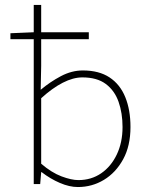

<svg xmlns="http://www.w3.org/2000/svg" viewBox="-20 -742 598 774"><path d="M294 12Q260 12 221.5 -4.5Q183 -21 148 -48H146L142 0H116V-722H146V-476L144 -380Q182 -412 225.5 -435Q269 -458 314 -458Q379 -458 421.5 -430Q464 -402 485 -350.5Q506 -299 506 -230Q506 -154 476.5 -100Q447 -46 399 -17Q351 12 294 12ZM296 -16Q348 -16 388 -43.5Q428 -71 451 -119.5Q474 -168 474 -230Q474 -286 458 -331.5Q442 -377 406.5 -403.5Q371 -430 312 -430Q275 -430 233 -408.5Q191 -387 146 -346V-82Q188 -46 228 -31Q268 -16 296 -16ZM22 -584V-608L116 -612H338V-584Z"/></svg>

Font: Mada ExtraLight
Style: Regular
Weight: 250
Designer: Khaled Hosny
Version: Version 1.5